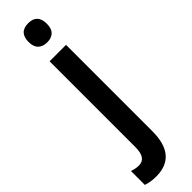

<svg xmlns="http://www.w3.org/2000/svg" viewBox="-372 -736 958 958"><g transform="rotate(-45 107.0 -256.5)"><path d="M60 -685Q60 -753 125 -753Q189 -753 189 -685Q189 -651 172 -634.5Q155 -618 125 -618Q95 -618 77.5 -634.5Q60 -651 60 -685ZM37 240Q-4 240 -34 229V131Q-9 140 14 140Q39 140 52.5 121.5Q66 103 66 61V-543H182V67Q182 239 37 240Z"/></g></svg>

Font: Noto Sans Condensed SemiBold
Style: Regular
Weight: 600
Width: 3
Designer: Monotype Design Team
Foundry: Monotype Imaging Inc.
Version: Version 2.013; ttfautohint (v1.8.4.7-5d5b)